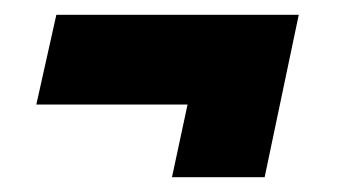

<svg xmlns="http://www.w3.org/2000/svg" viewBox="-20 -317 455 259"><path d="M212 -78 233 -176H29L56 -297H383L337 -78Z"/></svg>

Font: Saira UltraCondensed Black
Style: Italic
Weight: 900
Width: 1
Italic angle: -12°
Designer: Hector Gatti with collaboration of the Omnibus-Type team
Foundry: Omnibus-Type
Version: Version 1.101